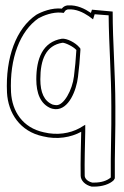

<svg xmlns="http://www.w3.org/2000/svg" viewBox="-20 -506 461 714"><path d="M6 -162C10 -86 54 -17 140 1C192 14 244 5 282 -16C281 37 279 92 280 147C280 165 296 182 321 188H330C360 188 388 179 403 164L407 157C406 67 410 -19 409 -111C409 -234 399 -347 399 -463L322 -470L318 -458C296 -473 267 -488 233 -486H231C223 -485 215 -481 210 -474C173 -478 134 -462 115 -451C40 -400 0 -292 6 -162ZM21 -163C15 -290 55 -391 123 -438C141 -448 176 -462 208 -459L217 -458L222 -465C224 -468 228 -470 232 -471H233H234C263 -473 289 -460 310 -446L326 -434L332 -453C348 -452 368 -450 384 -449C385 -336 394 -229 394 -111C395 -20 391 63 392 154C378 166 357 173 330 173H323C303 168 295 156 295 147C294 92 296 37 297 -16V-42L275 -29C240 -10 192 -2 143 -14C64 -31 25 -92 21 -163ZM115 -211C115 -160 130 -119 170 -103H172L173 -102C177 -101 186 -100 186 -100C236 -98 264 -170 270 -220C274 -251 277 -285 279 -319V-325L276 -329L275 -330C261 -347 229 -364 210 -362C138 -350 115 -287 115 -211ZM130 -211C130 -285 151 -337 212 -347C221 -348 253 -333 264 -320C262 -286 259 -253 255 -222C249 -171 217 -113 189 -115C186 -115 181 -116 176 -117C144 -130 130 -162 130 -211Z"/></svg>

Font: Snowfall
Style: BlkOl
Weight: 900
Designer: Jasper
Foundry: Cannot Into Space Fonts
Version: Version 0.9